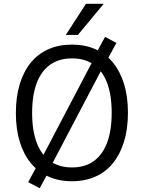

<svg xmlns="http://www.w3.org/2000/svg" viewBox="-20 -950 761 1016"><path d="M361 9Q291 9 236.5 -15.5Q182 -40 143.5 -86.5Q105 -133 84.5 -200Q64 -267 64 -352Q64 -438 84.5 -505Q105 -572 143 -618.5Q181 -665 236 -689.5Q291 -714 361 -714Q430 -714 485 -689.5Q540 -665 578 -618.5Q616 -572 636.5 -505.5Q657 -439 657 -353Q657 -268 636.5 -201Q616 -134 578 -87Q540 -40 485 -15.5Q430 9 361 9ZM361 -64Q429 -64 475.5 -97Q522 -130 546.5 -194.5Q571 -259 571 -353Q571 -448 546.5 -512Q522 -576 475.5 -608.5Q429 -641 361 -641Q293 -641 246 -608Q199 -575 174.5 -511Q150 -447 150 -352Q150 -259 174.5 -194.5Q199 -130 246 -97Q293 -64 361 -64ZM190 46 129 14 181 -82 206 -123 470 -626 486 -663 536 -755 596 -723 544 -627 520 -586 256 -83 240 -46ZM328 -765 435 -930H529L392 -765Z"/></svg>

Font: Nunito Sans 10pt SemiCondensed
Style: Regular
Weight: 400
Width: 4
Designer: Vernon Adams
Foundry: Vernon Adams
Version: Version 3.101;gftools[0.9.27]